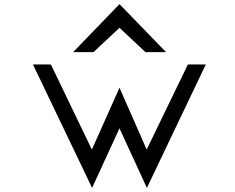

<svg xmlns="http://www.w3.org/2000/svg" viewBox="-20 -893 1141 932"><path d="M434 -640 560 -758 686 -640H786L560 -873L335 -640ZM426 -167 227 -580H140L427 19L560 -270L693 19L979 -580H892L692 -167L560 -467Z"/></svg>

Font: Charger Monospace
Style: Regular
Weight: 400
Designer: Jasper
Foundry: Cannot Into Space Fonts
Version: Version 0.980